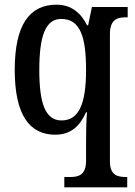

<svg xmlns="http://www.w3.org/2000/svg" viewBox="-20 -566 579 821"><path d="M255 235H524V191H520C482 191 450 183 450 124V-420C450 -483 482 -492 519 -492H526V-536H373L357 -458H352C327 -510 285 -546 222 -546C106 -546 43 -460 43 -267C43 -75 106 10 216 10C284 10 322 -28 348 -86H352C349 -59 348 1 348 40V121C348 183 316 191 278 191H255ZM243 -51C175 -51 148 -122 148 -266C148 -414 175 -485 242 -485C323 -485 348 -409 348 -267C348 -121 317 -51 243 -51Z"/></svg>

Font: Noto Serif Georgian Condensed Medium
Style: Regular
Weight: 500
Width: 3
Designer: Monotype Design Team, Akaki Razmadze
Foundry: Google LLC
Version: Version 2.003